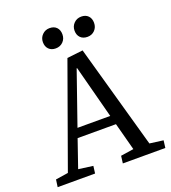

<svg xmlns="http://www.w3.org/2000/svg" viewBox="-158 -1013 1007 1130"><g transform="rotate(-20 345.5 -448.0)"><path d="M282.2 -896Q310.5 -896 326.2 -879.6Q341.8 -863.3 341.8 -835.9Q341.8 -808.1 323.5 -789.6Q305.2 -771 276.9 -771Q250 -771 233.9 -787.4Q217.8 -803.7 217.8 -831.1Q217.8 -858.4 236.6 -877.2Q255.4 -896 282.2 -896ZM481 -896Q508.3 -896 524.2 -879.6Q540 -863.3 540 -835.9Q540 -808.1 522 -789.6Q503.9 -771 476.1 -771Q448.2 -771 432.1 -787.4Q416 -803.7 416 -831.1Q416 -858.4 434.6 -877.2Q453.1 -896 481 -896ZM420.9 -706.1 603 -57.1 688 -45.9 682.1 0H416L421.9 -45.9L502.9 -58.1L457 -231H216.8L157.2 -58.1L248 -45.9L242.2 0H7.8L14.2 -45.9L92.8 -58.1L321.8 -694.8ZM236.8 -288.1H441.9L355 -619.1H352.1Z"/></g></svg>

Font: Literata Book
Style: Italic
Weight: 400
Italic angle: -3°
Designer: Latin by Veronika Burian and Jose Scaglione. Greek by Irene Vlachou. Cyrillic by Vera Evstafieva
Foundry: TypeTogether
Version: Version 1.003;PS 001.003;hotconv 1.0.88;makeotf.lib2.5.64775